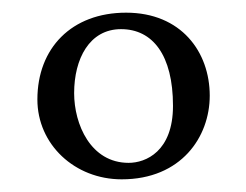

<svg xmlns="http://www.w3.org/2000/svg" viewBox="-20 -586 389 303"><path d="M39 -429C39 -358 98 -303 172 -303C266 -303 311 -370 311 -435C311 -504 266 -566 179 -566C93 -566 39 -510 39 -429ZM171 -540C221 -540 253 -499 253 -419C253 -347 210 -329 183 -329C123 -329 97 -390 97 -439C97 -493 121 -540 171 -540Z"/></svg>

Font: Libertinus Math
Style: Regular
Weight: 400
Designer: Philipp H. Poll
Foundry: Khaled Hosny
Version: Version 6.2